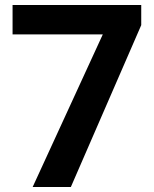

<svg xmlns="http://www.w3.org/2000/svg" viewBox="-20 -744 613 764"><path d="M110 0 389 -607H30V-724H542V-644L262 0Z"/></svg>

Font: Freesentation 8 ExtraBold
Style: Regular
Weight: 800
Designer: glyphs from Roboto by Christian Robertson / Hangul glyphs from Noto Sans CJK(Source Han Sans) by Jang Soo-young and Kang
Foundry: PT&
Version: Version 2.001